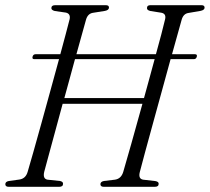

<svg xmlns="http://www.w3.org/2000/svg" viewBox="-22 -720 808 740"><path d="M148.5 -58Q142 -31 161 -27.5L209 -22.5Q221.5 -20 221 -11.5Q221 0 206 0H12Q-1.5 0 -1.5 -10Q-1.5 -20 12.5 -22.5L52.5 -28Q77 -31.5 84.5 -57.5Q92.5 -85 106.5 -133.8Q120.5 -182.5 137.2 -243.5Q154 -304.5 171.8 -369Q189.5 -433.5 205.5 -492H110Q101 -492 103.5 -501.5Q106 -511 115 -511H210.5Q222 -553 231.2 -588Q240.5 -623 246.5 -646.5Q250.5 -667.5 231.5 -671.5L189.5 -677.5Q175.5 -681 176 -689Q176 -700 191 -700H386Q398 -700 398 -691Q398 -681 382.5 -678L335.5 -670.5Q316 -667 309.5 -644Q303 -621 293.5 -586.5Q284 -552 272.5 -511H579Q590.5 -553 599.8 -588Q609 -623 614.5 -646.5Q619 -667.5 599.5 -671L558 -677.5Q544 -680.5 544.5 -689Q544.5 -700 557.5 -700H754.5Q767 -700 766.5 -690Q766 -681 750.5 -678L704 -670Q684.5 -667 678 -643.5Q671.5 -620.5 662 -586.2Q652.5 -552 641 -511H729.5Q739 -511 736.5 -501.5Q734 -492 725 -492H635.5Q619.5 -433 601.5 -368Q583.5 -303 566.8 -241.8Q550 -180.5 536.8 -132Q523.5 -83.5 517 -57.5Q510 -31 529.5 -27.5L577.5 -22Q590 -19.5 589.5 -11.5Q589.5 0 574.5 0H378.5Q365 0 365 -10Q365 -20 379 -22.5L421 -27.5Q445 -31 453 -57.5Q463.5 -93 483.8 -165Q504 -237 527 -320H219.5Q204.5 -264.5 190.5 -213Q176.5 -161.5 165.5 -121Q154.5 -80.5 148.5 -58ZM226 -342H533Q543.5 -380.5 554 -418.5Q564.5 -456.5 574 -492H267Q257.5 -456.5 247 -418.5Q236.5 -380.5 226 -342Z"/></svg>

Font: Fraunces 144pt Soft Light
Style: Italic
Weight: 300
Italic angle: -16°
Version: Version 1.000;[b76b70a41]